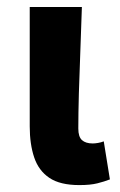

<svg xmlns="http://www.w3.org/2000/svg" viewBox="-20 -516 341 547"><path d="M206 11.3Q151.1 11.3 120.6 -9.3Q90 -29.9 77.4 -67.6Q64.7 -105.4 64.7 -155.9V-496.1H213.3Q211.5 -438.1 209 -373.5Q206.4 -308.8 204.7 -250.1Q203.1 -191.3 203.1 -149.9Q203.1 -126.2 213.6 -116.8Q224 -107.3 244.3 -107.3Q250.5 -107.3 259.3 -108.8Q268.2 -110.3 275.6 -113.3L293.1 -4.9Q277.1 1.4 257.3 6.3Q237.6 11.3 206 11.3Z"/></svg>

Font: SourceSans3VF
Style: Regular
Weight: 200
Designer: Paul D. Hunt
Foundry: Adobe
Version: Version 3.052;hotconv 1.1.0;makeotfexe 2.6.0